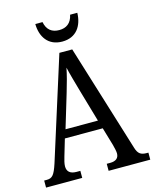

<svg xmlns="http://www.w3.org/2000/svg" viewBox="-131 -994 872 1082"><g transform="rotate(-15 304.5 -453.0)"><path d="M303 -771C386 -771 424 -831 426 -906H384C374 -858 344 -838 303 -838C262 -838 232 -858 223 -906H181C182 -831 221 -771 303 -771ZM1 0H212V-41H190C152 -41 135 -58 135 -88C135 -103 141 -126 146 -142L175 -240H396L427 -135C432 -116 437 -95 437 -83C437 -56 420 -41 386 -41H366V0H609V-41H600C565 -41 549 -52 538 -89L345 -714H270L82 -119C61 -55 48 -41 16 -41H1ZM192 -289 251 -485C267 -538 279 -583 287 -623C296 -583 310 -535 327 -475L381 -289Z"/></g></svg>

Font: Noto Serif Tamil Condensed
Style: Italic
Weight: 400
Width: 3
Italic angle: -12°
Designer: Indian Type Foundry, Tom Grace, and the Monotype Design Team
Foundry: Monotype Imaging Inc.
Version: Version 2.003